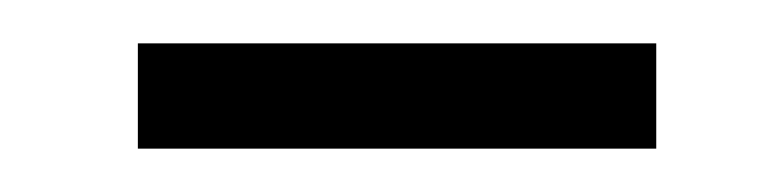

<svg xmlns="http://www.w3.org/2000/svg" viewBox="-20 -274 363 89"><path d="M43.9 -205.1V-253.9H284.2V-205.1Z"/></svg>

Font: Buda Light
Style: Regular
Weight: 300
Version: Version 1.003